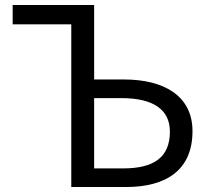

<svg xmlns="http://www.w3.org/2000/svg" viewBox="-20 -753 844 773"><path d="M267 0H487C650 0 755 -69 755 -225C755 -369 637 -433 480 -433H359V-733H31V-655H267ZM359 -75V-358H468C596 -358 664 -313 664 -223C664 -120 600 -75 476 -75Z"/></svg>

Font: Noto Sans CJK KR Regular
Style: Regular
Weight: 400
Designer: Ryoko NISHIZUKA (kana & ideographs); Paul D. Hunt (Latin, Greek & Cyrillic); Wenlong ZHANG (bopomofo); Sandoll Communica
Foundry: Adobe Systems Incorporated
Version: Version 1.004;PS 1.004;hotconv 1.0.82;makeotf.lib2.5.63406